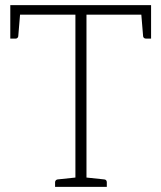

<svg xmlns="http://www.w3.org/2000/svg" viewBox="-20 -726 627 746"><path d="M273 0V-669H20V-706H567V-669H316V0ZM194 0V-18Q194 -23 197.5 -26Q201 -29 205 -29L281 -37L286 0ZM303 0 308 -37 384 -29Q389 -29 392 -26Q395 -23 395 -18V0ZM528 -682 567 -669V-576H547Q542 -576 539 -579Q536 -582 536 -586ZM59 -682 51 -586Q51 -582 48 -579Q45 -576 41 -576H20V-669Z"/></svg>

Font: Aleo ExtraLight
Style: Regular
Weight: 250
Designer: Alessio Laiso
Foundry: Alessio Laiso
Version: Version 2.001;gftools[0.9.29]